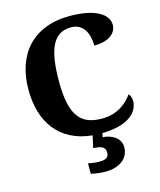

<svg xmlns="http://www.w3.org/2000/svg" viewBox="-137 -821 965 1159"><g transform="rotate(-15 345.0 -242.0)"><path d="M378 240C463 240 524 197 524 126C524 73 478 39 413 34L419 10C600 7 648 -73 648 -130C648 -146 642 -166 632 -175C598 -130 543 -75 438 -75C297 -75 246 -160 246 -358C246 -548 283 -656 400 -656C482 -656 508 -580 508 -513C601 -513 648 -554 648 -606C648 -672 569 -724 410 -724C176 -724 55 -574 55 -358C55 -153 156 -12 358 8L341 83C384 86 416 91 416 130C416 164 393 172 355 172C337 172 311 169 287 164V229C311 236 357 240 378 240Z"/></g></svg>

Font: Noto Serif Malayalam ExtraBold
Style: Regular
Weight: 800
Designer: Indian type Foundry, Jelle Bosma, Monotype Design Team
Foundry: Monotype Imaging Inc.
Version: Version 2.104